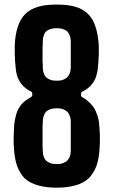

<svg xmlns="http://www.w3.org/2000/svg" viewBox="-20 -829 507 857"><path d="M89.8 -33.2C104.5 -19.5 124 -8.8 148.4 -2C171.9 4.9 200.2 8.8 233.4 8.8C265.6 8.8 293.9 4.9 318.4 -2C341.8 -8.8 361.3 -19.5 376 -33.2C390.6 -47.9 402.3 -66.4 411.1 -89.8C418.9 -113.3 423.8 -141.6 424.8 -174.8C425.8 -181.6 425.8 -189.5 425.8 -196.3V-211.9V-218.8C425.8 -226.6 425.8 -234.4 424.8 -243.2C424.8 -252 423.8 -260.7 422.9 -269.5C421.9 -287.1 418.9 -302.7 414.1 -315.4C409.2 -329.1 404.3 -340.8 397.5 -350.6C390.6 -359.4 383.8 -368.2 375 -375C367.2 -382.8 358.4 -389.6 347.7 -394.5C345.7 -395.5 344.7 -397.5 343.8 -398.4C342.8 -399.4 341.8 -401.4 341.8 -403.3V-412.1C341.8 -414.1 342.8 -416 343.8 -417C344.7 -418.9 346.7 -419.9 348.6 -420.9C356.4 -423.8 363.3 -428.7 370.1 -433.6C377 -438.5 382.8 -444.3 388.7 -451.2C395.5 -459 400.4 -467.8 405.3 -477.5C409.2 -487.3 412.1 -498 415 -510.7C416 -515.6 416 -521.5 417 -528.3C418 -535.2 418 -542 418.9 -548.8C419.9 -555.7 419.9 -563.5 419.9 -570.3C420.9 -577.1 420.9 -584 420.9 -590.8V-610.4V-626C418.9 -658.2 414.1 -686.5 406.2 -710C398.4 -733.4 387.7 -752 373 -766.6C358.4 -781.2 339.8 -792 316.4 -798.8C293 -805.7 265.6 -808.6 233.4 -808.6C201.2 -808.6 172.9 -805.7 150.4 -798.8C127 -792 107.4 -781.2 92.8 -766.6C78.1 -752 67.4 -733.4 59.6 -710C51.8 -686.5 46.9 -658.2 45.9 -626V-610.4V-590.8C45.9 -584 45.9 -577.1 46.9 -570.3C46.9 -563.5 46.9 -555.7 47.9 -548.8C48.8 -542 48.8 -535.2 49.8 -528.3C50.8 -521.5 50.8 -515.6 51.8 -510.7C53.7 -498 56.6 -487.3 61.5 -477.5C66.4 -467.8 71.3 -459 78.1 -451.2C84 -444.3 89.8 -438.5 96.7 -433.6C103.5 -428.7 110.4 -423.8 118.2 -420.9C120.1 -419.9 121.1 -418.9 122.1 -417C123 -416 124 -414.1 124 -412.1V-404.3C124 -402.3 123 -400.4 122.1 -399.4C121.1 -397.5 120.1 -396.5 118.2 -395.5C107.4 -389.6 97.7 -382.8 88.9 -376C80.1 -369.1 73.2 -360.4 67.4 -351.6C60.5 -341.8 55.7 -330.1 51.8 -316.4C47.9 -302.7 44.9 -287.1 43 -269.5C43 -263.7 43 -257.8 42 -252V-235.4C41 -229.5 41 -223.6 41 -218.8V-203.1V-199.2V-188.5C41 -183.6 41 -179.7 42 -174.8C43 -141.6 47.9 -113.3 55.7 -89.8C64.5 -66.4 75.2 -47.9 89.8 -33.2ZM280.3 -112.3C275.4 -107.4 268.6 -103.5 260.7 -100.6C252.9 -97.7 244.1 -96.7 233.4 -96.7C222.7 -96.7 212.9 -97.7 205.1 -100.6C197.3 -103.5 190.4 -107.4 185.5 -112.3C180.7 -117.2 176.8 -123 174.8 -130.9C171.9 -138.7 170.9 -147.5 170.9 -157.2C169.9 -168 169.9 -178.7 169.9 -189.5V-220.7V-252C169.9 -262.7 169.9 -272.5 170.9 -283.2C170.9 -293.9 171.9 -302.7 174.8 -310.5C176.8 -317.4 180.7 -324.2 185.5 -330.1C190.4 -335 197.3 -338.9 205.1 -341.8C212.9 -344.7 222.7 -345.7 233.4 -345.7C244.1 -345.7 252.9 -344.7 260.7 -341.8C268.6 -338.9 275.4 -335 280.3 -330.1C285.2 -325.2 289.1 -318.4 292 -310.5C294.9 -302.7 295.9 -293.9 295.9 -283.2V-261.7V-241.2V-220.7V-199.2V-178.7V-157.2C295.9 -147.5 294.9 -138.7 292 -130.9C289.1 -124 285.2 -117.2 280.3 -112.3ZM280.3 -484.4C275.4 -479.5 268.6 -475.6 260.7 -472.7C252.9 -469.7 244.1 -468.8 233.4 -468.8C222.7 -468.8 212.9 -469.7 205.1 -472.7C197.3 -475.6 190.4 -479.5 185.5 -484.4C180.7 -489.3 176.8 -496.1 174.8 -503.9C171.9 -511.7 170.9 -520.5 170.9 -530.3V-544.9C169.9 -549.8 169.9 -553.7 169.9 -558.6V-572.3V-586.9V-600.6V-614.3C169.9 -619.1 169.9 -624 170.9 -628.9V-642.6C170.9 -652.3 171.9 -661.1 174.8 -668.9C176.8 -676.8 180.7 -683.6 185.5 -688.5C190.4 -693.4 197.3 -696.3 205.1 -699.2C212.9 -702.1 222.7 -703.1 233.4 -703.1C244.1 -703.1 252.9 -702.1 260.7 -699.2C268.6 -696.3 275.4 -693.4 280.3 -688.5C285.2 -683.6 289.1 -676.8 292 -668.9C294.9 -661.1 295.9 -652.3 295.9 -642.6V-614.3V-586.9V-559.6V-530.3C295.9 -520.5 294.9 -511.7 292 -503.9C289.1 -496.1 285.2 -489.3 280.3 -484.4Z"/></svg>

Font: Yellow Ladder Regular
Style: Regular
Weight: 400
Designer: Zima Creative
Version: Version 2.002